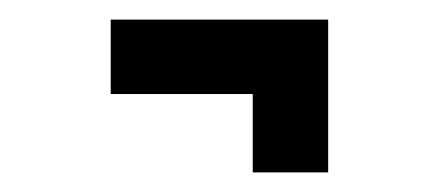

<svg xmlns="http://www.w3.org/2000/svg" viewBox="-20 -282 448 196"><path d="M93 -186V-262H315V-186ZM238 -106V-262H315V-106Z"/></svg>

Font: Darker Grotesque Light ExtraBold
Style: Regular
Weight: 800
Version: Version 1.000;gftools[0.9.28]